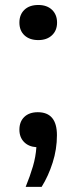

<svg xmlns="http://www.w3.org/2000/svg" viewBox="-20 -570 300 752"><path d="M80.5 162Q98 119 109 81.5Q120 44 122.5 6.5Q92 4.5 74 -14Q56 -32.5 56 -62Q56 -93.5 75.2 -112Q94.5 -130.5 128 -130.5Q203 -130.5 203 -40.5Q203 14.5 186.2 67Q169.5 119.5 143 162ZM130 -413Q96 -413 76 -431.5Q56 -450 56 -481.5Q56 -513 75.8 -531.8Q95.5 -550.5 130 -550.5Q164 -550.5 183.8 -531.5Q203.5 -512.5 203.5 -481.5Q203.5 -450.5 183.5 -431.8Q163.5 -413 130 -413Z"/></svg>

Font: Encode Sans SmExp Md
Style: Regular
Weight: 500
Width: 6
Designer: Multiple Designers
Foundry: Impallari Type
Version: Version 3.002; ttfautohint (v1.8.3) -l 8 -r 50 -G 200 -x 14 